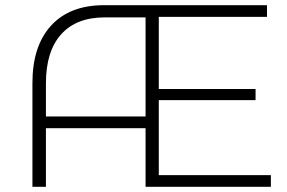

<svg xmlns="http://www.w3.org/2000/svg" viewBox="-20 -720 1105 740"><path d="M1024 -45V0H541V-226H157V0H105V-400Q105 -543 177 -621.5Q249 -700 381 -700H1009V-655H592V-377H965V-334H592V-45ZM541 -271V-653H384Q274 -653 215.5 -587.5Q157 -522 157 -399V-271Z"/></svg>

Font: Montserrat Alternates Light
Style: Regular
Weight: 300
Designer: Julieta Ulanovsky
Foundry: Julieta Ulanovsky
Version: Version 7.200